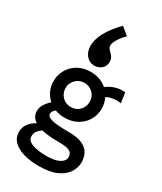

<svg xmlns="http://www.w3.org/2000/svg" viewBox="-242 -903 984 1165"><g transform="rotate(30 250.0 -320.5)"><path d="M228 -156Q192 -156 161 -168Q151 -159 145.5 -151.5Q140 -144 140 -133Q140 -113 174.5 -103.5Q209 -94 293 -94Q356 -94 391 -77.5Q426 -61 440 -33.5Q454 -6 454 28Q454 65 432 99Q410 133 363.5 154.5Q317 176 241 176Q144 176 88 144Q32 112 32 56Q32 23 51.5 -2.5Q71 -28 100 -43Q83 -54 73 -70Q63 -86 63 -108Q63 -134 77 -156Q91 -178 113 -197Q88 -219 74 -249.5Q60 -280 60 -316Q60 -361 81.5 -397.5Q103 -434 141 -455.5Q179 -477 228 -477Q263 -477 292 -466.5Q321 -456 343 -437Q369 -457 400.5 -467Q432 -477 471 -474L481 -403Q454 -407 428 -403.5Q402 -400 380 -388Q397 -355 397 -316Q397 -271 375.5 -235Q354 -199 316 -177.5Q278 -156 228 -156ZM228 -231Q265 -231 289 -255.5Q313 -280 313 -316Q313 -352 288.5 -376Q264 -400 228 -400Q194 -400 169 -375.5Q144 -351 144 -316Q144 -281 168 -256Q192 -231 228 -231ZM111 41Q111 71 149 85.5Q187 100 248 100Q308 100 339 83Q370 66 370 39Q370 13 350 1Q330 -11 268 -11Q235 -11 205.5 -13.5Q176 -16 151 -22Q133 -10 122 4.5Q111 19 111 41ZM257 -817 310 -773Q282 -746 266 -719Q250 -692 250 -675Q250 -660 262 -648.5Q274 -637 285.5 -622.5Q297 -608 297 -586Q297 -556 276.5 -538Q256 -520 226 -520Q192 -520 169.5 -546.5Q147 -573 147 -615Q147 -703 257 -817Z"/></g></svg>

Font: Inconsolata SemiBold
Style: Regular
Weight: 600
Monospace: yes
Designer: Raph Levien, Cyreal, Brenton Simpson
Foundry: Raph Levien, Cyreal, Google
Version: Version 3.100; ttfautohint (v1.8.4.7-5d5b)